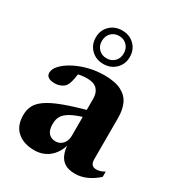

<svg xmlns="http://www.w3.org/2000/svg" viewBox="-172 -809 853 928"><g transform="rotate(30 255.0 -345.0)"><path d="M304.5 -289 306 -251Q264 -239.5 237.8 -227.5Q211.5 -215.5 197.5 -202.5Q183.5 -189.5 178.2 -174.5Q173 -159.5 173 -141.5Q173 -107 187.8 -91.2Q202.5 -75.5 226 -75.5Q242 -75.5 254.8 -83.5Q267.5 -91.5 274.8 -106Q282 -120.5 282 -140V-345.5Q282 -378.5 264.2 -397.2Q246.5 -416 208 -416Q191 -416 174.5 -413.5Q158 -411 145 -406L163.5 -438.5Q159.5 -408 155.8 -388.2Q152 -368.5 147.8 -357Q143.5 -345.5 137.5 -338.5Q129.5 -329 114.5 -322.8Q99.5 -316.5 82 -316.5Q59 -316.5 47 -324.8Q35 -333 35 -348Q35 -369.5 55.2 -391.2Q75.5 -413 109.8 -431.2Q144 -449.5 186.2 -460.2Q228.5 -471 272.5 -471Q333 -471 368 -453Q403 -435 417.8 -402.5Q432.5 -370 432.5 -326.5V-93.5Q432.5 -81 436.2 -72.8Q440 -64.5 447 -60.5Q454 -56.5 464.5 -56.5Q475 -56.5 486.5 -59.8Q498 -63 510.5 -70.5V-41Q480 -14 449 -0.5Q418 13 386 13Q350.5 13 328.8 -0.5Q307 -14 296.8 -39.5Q286.5 -65 285.5 -101H291Q281.5 -63 262.5 -37.8Q243.5 -12.5 217.2 0.2Q191 13 159 13Q99.5 13 64 -18Q28.5 -49 28.5 -107.5Q28.5 -136.5 39.5 -159.8Q50.5 -183 80 -204Q109.5 -225 163.8 -245.5Q218 -266 304.5 -289ZM239.5 -701.5Q280.5 -701.5 307.5 -675.2Q334.5 -649 334.5 -608Q334.5 -568 307.5 -541.5Q280.5 -515 239.5 -515Q198.5 -515 171.5 -541.5Q144.5 -568 144.5 -608.5Q144.5 -649 171.5 -675.2Q198.5 -701.5 239.5 -701.5ZM239.5 -546.5Q266 -546.5 283.2 -563.8Q300.5 -581 300.5 -608.5Q300.5 -636 283.2 -653.5Q266 -671 239.5 -671Q213 -671 195.8 -653.5Q178.5 -636 178.5 -608Q178.5 -581 195.8 -563.8Q213 -546.5 239.5 -546.5Z"/></g></svg>

Font: Newsreader 36pt
Style: Bold
Weight: 700
Designer: Hugues Gentile
Foundry: Production Type
Version: Version 1.003